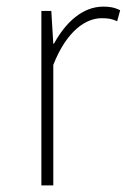

<svg xmlns="http://www.w3.org/2000/svg" viewBox="-20 -560 383 580"><path d="M105 0H141V-364C182 -468 240 -505 287 -505C308 -505 317 -503 334 -496L343 -529C325 -538 310 -540 292 -540C229 -540 178 -492 143 -428H141L135 -527H105Z"/></svg>

Font: Harano Aji Gothic ExtraLight
Style: Regular
Weight: 250
Foundry: Masamichi Hosoda
Version: HaranoAjiGothic-ExtraLight version 20230610;ttx 4.39.4